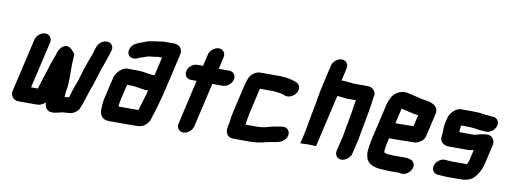

<svg xmlns="http://www.w3.org/2000/svg" viewBox="-65 -1099 4061 1538"><g transform="rotate(10 1966.0 -330.5)"><path d="M780 -482C788 -503 787 -520 776 -535C758 -561 719 -563 686 -538C667 -523 661 -509 653 -487C650 -475 645 -463 642 -450C639 -435 631 -420 626 -405L614 -373C596 -325 583 -283 569 -234C561 -198 545 -170 535 -136C528 -113 519 -88 513 -64C507 -62 499 -62 491 -61L477 -59C478 -83 479 -104 485 -132C490 -162 488 -186 490 -214C491 -234 489 -254 490 -275V-309C488 -344 497 -379 492 -414C492 -415 489 -418 484 -424C479 -430 473 -438 465 -445C451 -457 430 -472 402 -459C380 -449 356 -415 350 -380L349 -378C343 -363 335 -343 330 -328L323 -308C315 -280 306 -254 297 -225C281 -181 269 -132 254 -89H199L287 -470C295 -504 271 -534 237 -534C203 -534 167 -504 159 -470L58 -33C50 3 80 40 116 39H270C293 39 316 29 338 9C335 43 353 70 382 78C404 83 430 77 450 73C459 70 468 66 477 66C486 65 494 63 502 63C512 63 524 61 533 61C567 61 606 34 616 4C623 -17 629 -25 634 -44C640 -61 646 -77 651 -96C661 -129 671 -155 682 -186C695 -220 703 -256 715 -289L724 -319C728 -332 746 -378 749 -388L754 -404C759 -419 764 -428 769 -446C772 -459 777 -470 780 -482Z M1156 -356H1151C1149 -355 1146 -355 1143 -355C1140 -355 1137 -355 1134 -356C1115 -359 1087 -361 1067 -366L1049 -368C1040 -369 1031 -370 1022 -370H935C918 -370 903 -365 889 -355C862 -336 841 -311 832 -273L792 -101C784 -68 786 -40 783 -12C784 33 805 69 860 69H1070C1077 69 1084 69 1091 68C1120 68 1143 58 1162 39C1184 18 1189 2 1196 -27C1197 -31 1199 -36 1201 -42C1212 -76 1220 -101 1230 -138C1239 -173 1252 -216 1260 -252L1330 -556C1333 -569 1332 -582 1328 -594C1319 -619 1297 -634 1262 -634H1192C1177 -634 1163 -631 1149 -629L1129 -627C1096 -622 1066 -619 1036 -607C1014 -597 992 -593 971 -581C950 -572 935 -558 925 -537C897 -475 956 -438 1013 -473C1014 -473 1014 -473 1015 -474C1029 -477 1046 -484 1060 -489C1078 -496 1097 -498 1116 -500L1135 -502C1144 -504 1154 -506 1163 -506H1191ZM918 -87C918 -92 919 -96 920 -101L953 -242H993C996 -242 1000 -242 1004 -241L1022 -239C1029 -238 1036 -237 1045 -236C1068 -233 1088 -227 1113 -227C1117 -227 1122 -227 1126 -228L1119 -198C1114 -179 1108 -161 1103 -144C1094 -109 1085 -90 1078 -59H916C916 -69 915 -76 918 -87Z M1548 -594 1526 -498H1480C1445 -498 1409 -469 1401 -434C1393 -399 1415 -370 1450 -370H1496L1413 -8C1405 26 1428 56 1462 56C1496 56 1533 26 1541 -8L1624 -368H1709C1744 -368 1780 -397 1788 -432C1796 -467 1774 -496 1739 -496H1654L1676 -594C1684 -628 1661 -658 1627 -658C1593 -658 1556 -628 1548 -594Z M1814 -90 1811 -79C1808 -67 1807 -53 1804 -40C1802 -25 1803 -9 1812 6C1824 28 1842 35 1876 35H2002C2052 35 2100 26 2140 14C2188 3 2241 5 2273 -28C2318 -76 2291 -136 2234 -128C2200 -123 2159 -117 2128 -107C2099 -98 2067 -93 2031 -93H1942C1942 -97 1943 -101 1944 -104C1946 -118 1948 -136 1952 -154C1953 -163 1955 -174 1958 -187L2006 -396H2110C2116 -396 2121 -396 2125 -395C2128 -395 2132 -395 2137 -394L2153 -392C2170 -390 2191 -386 2204 -381L2213 -377C2249 -365 2288 -389 2304 -416C2327 -455 2309 -488 2284 -498L2275 -502C2244 -512 2202 -523 2161 -523C2156 -524 2150 -524 2143 -524H1986C1956 -524 1924 -502 1909 -481C1897 -463 1885 -426 1879 -398L1830 -187C1822 -151 1816 -121 1814 -90Z M2613 -741C2578 -741 2542 -712 2534 -677L2495 -506C2480 -443 2473 -381 2460 -318L2456 -299C2452 -276 2447 -255 2444 -236C2435 -189 2430 -146 2419 -100L2401 -22L2465 -24C2481 -23 2505 -22 2520 -22H2529L2625 -438C2626 -441 2626 -444 2628 -447C2631 -447 2635 -447 2638 -446C2662 -444 2685 -441 2709 -439H2779C2769 -376 2760 -314 2747 -247L2737 -195C2732 -167 2730 -142 2722 -115L2698 -14C2690 20 2713 50 2747 50C2781 50 2818 20 2826 -14L2849 -112C2853 -125 2855 -139 2858 -155C2864 -186 2869 -220 2876 -253C2888 -327 2906 -403 2912 -472L2916 -491C2921 -511 2918 -528 2906 -542C2890 -562 2874 -567 2843 -567H2742C2724 -570 2701 -571 2681 -573C2671 -574 2663 -575 2655 -575H2639L2662 -677C2670 -712 2648 -741 2613 -741Z M3207 -313H3123L3152 -437C3165 -433 3180 -428 3195 -426C3215 -422 3237 -416 3257 -412L3275 -410L3291 -407L3270 -315C3257 -315 3222 -313 3207 -313ZM3130 73H3223L3230 75C3265 86 3304 58 3318 30C3338 -8 3318 -41 3291 -48C3279 -51 3268 -55 3252 -55H3154C3146 -56 3138 -57 3129 -57H3115C3099 -59 3071 -59 3075 -77C3076 -96 3078 -119 3084 -143L3094 -185H3178C3193 -185 3226 -187 3240 -187H3293C3308 -186 3325 -192 3346 -204C3367 -216 3379 -234 3384 -257L3427 -441C3439 -503 3392 -524 3339 -534L3322 -536C3303 -538 3289 -543 3271 -547C3247 -551 3224 -560 3201 -563C3185 -568 3173 -571 3154 -571C3110 -571 3069 -543 3051 -509C3043 -494 3031 -468 3027 -449L2956 -142C2950 -114 2947 -84 2944 -60C2941 -42 2945 -19 2949 -5C2962 50 3020 71 3101 71C3110 71 3120 73 3130 73Z M3880 -500H3870C3861 -501 3853 -502 3846 -503C3814 -503 3784 -513 3750 -513H3731C3724 -514 3718 -514 3711 -514H3626C3609 -514 3592 -509 3578 -499C3554 -482 3532 -456 3525 -425L3515 -383C3513 -375 3512 -366 3511 -357L3510 -341C3510 -318 3509 -293 3506 -269C3502 -228 3535 -203 3581 -203H3732C3747 -203 3760 -205 3774 -209H3778L3757 -118C3755 -110 3748 -99 3746 -93V-89H3621C3616 -89 3611 -89 3606 -90C3594 -90 3579 -93 3569 -93H3563C3528 -94 3493 -64 3484 -30C3475 5 3498 34 3532 35H3538C3554 35 3573 39 3591 39H3716C3779 39 3815 19 3844 -25C3862 -49 3877 -84 3885 -118L3922 -277C3930 -313 3903 -352 3866 -351C3828 -351 3796 -340 3762 -331H3639C3639 -336 3639 -340 3640 -343C3640 -348 3641 -354 3641 -359L3643 -377C3642 -379 3643 -381 3643 -383C3643 -385 3644 -386 3645 -386H3698C3705 -385 3712 -385 3719 -385C3752 -385 3782 -375 3813 -375C3823 -375 3835 -372 3845 -372H3851C3886 -372 3922 -401 3930 -436C3938 -471 3915 -500 3880 -500Z"/></g></svg>

Font: Electronic
Style: SuThkIt
Weight: 900
Version: Version 1.011